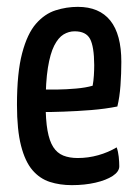

<svg xmlns="http://www.w3.org/2000/svg" viewBox="-20 -530 400 560"><path d="M189.4 10Q154.7 10 125.4 0.6Q96 -8.9 74.6 -33.8Q53.2 -58.8 41.4 -104.9Q29.5 -151.1 29.5 -224.2Q29.5 -318.1 44.6 -374.9Q59.6 -431.8 85 -460.8Q110.4 -489.8 142.2 -499.9Q174 -510 206.9 -510Q269.7 -510 301.8 -469.9Q333.9 -429.8 333.9 -349.5Q333.9 -315.9 331.4 -281.1Q328.9 -246.3 322.3 -219.4Q287.7 -212.4 245.8 -209Q203.9 -205.7 165.8 -204.4Q127.7 -203 103.3 -203.2Q79 -203.4 79 -203.4L80.2 -269.5Q80.2 -269.5 99 -269Q117.7 -268.5 145.6 -268.8Q173.4 -269.2 201.9 -271.7Q230.4 -274.2 250.2 -280Q252.8 -293.9 253.8 -309.9Q254.8 -325.9 254.8 -340.1Q254.5 -394.4 242.6 -416.6Q230.7 -438.7 197.6 -438.7Q180.7 -438.7 165.3 -429.5Q150 -420.2 138.1 -396.9Q126.3 -373.5 119.7 -332.4Q113.1 -291.3 113.1 -227.4Q113.1 -180 118.6 -149.2Q124.1 -118.5 135.3 -101.1Q146.6 -83.6 164.5 -76.3Q182.4 -69.1 206.6 -69.1Q237.1 -69.1 266.4 -77.3Q295.7 -85.5 320.3 -100.2Q324.6 -88.4 326.3 -72.7Q327.9 -57 327.9 -45Q327.9 -29.5 308.8 -16.9Q289.6 -4.4 258.3 2.8Q227 10 189.4 10Z"/></svg>

Font: Yanone Kaffeesatz ExtraLight
Style: Regular
Weight: 200
Designer: Yanone (Cyrillic: Daniel Pouzeot, Huerta Tipografica, and Cyreal)
Foundry: Yanone
Version: Version 2.003